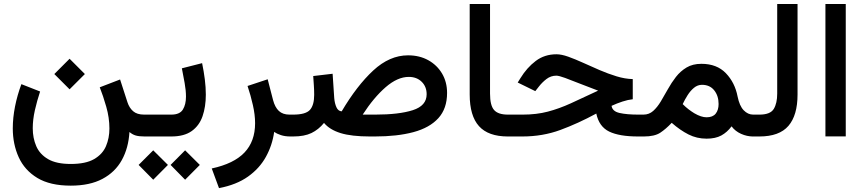

<svg xmlns="http://www.w3.org/2000/svg" viewBox="-20 -698 4417 982"><path d="M335.9 -397.5 414.1 -319.3 335.9 -241.2 257.8 -319.3ZM341.8 140.6Q418.5 140.6 461.4 115.7Q504.4 90.8 522 49.6Q539.6 8.3 539.6 -40.5Q539.6 -96.2 523.4 -152.3Q507.3 -208.5 490.2 -251.5L594.2 -291.5L631.8 -175.3Q641.1 -146.5 660.9 -129.2Q680.7 -111.8 717.3 -111.8H736.3V0H719.2Q690.9 0 673.8 -5.1Q656.7 -10.3 642.1 -22.9Q637.2 59.1 603 120.8Q568.8 182.6 503.9 217Q439 251.5 341.8 251.5Q236.3 251.5 171.1 212.2Q106 172.9 75.7 106.2Q45.4 39.6 45.4 -41.5Q45.4 -95.7 56.9 -153.6Q68.4 -211.4 89.4 -267.6L185.1 -230Q169.4 -182.6 158.4 -134.3Q147.5 -85.9 147.5 -42Q147.5 7.8 165.3 49.3Q183.1 90.8 225.6 115.7Q268.1 140.6 341.8 140.6Z M716.8 -111.8H856Q899.4 -111.8 915.3 -137.7Q931.2 -163.6 931.2 -203.6Q931.2 -235.8 924.3 -273.7Q917.5 -311.5 910.2 -348.6L1013.7 -375Q1022.5 -332.5 1027.6 -292Q1032.7 -251.5 1032.7 -213.9Q1032.7 -152.3 1016.1 -104Q999.5 -55.7 960.7 -27.8Q921.9 0 856 0H716.8ZM926.8 70.8 1002 145.5 926.8 221.2 852.5 145.5ZM763.7 70.8 838.9 145.5 763.7 221.2 689 145.5Z M1465.8 0Q1437.5 0 1416.3 -7.1Q1395 -14.2 1382.3 -23.4Q1372.6 45.4 1339.8 104.5Q1307.1 163.6 1248.3 205.3Q1189.5 247.1 1100.1 264.2L1063 163.6Q1176.3 139.2 1230.5 82Q1284.7 24.9 1284.7 -67.9Q1284.7 -110.8 1273.4 -160.6Q1262.2 -210.4 1246.1 -258.3L1349.1 -292.5L1376.5 -186.5Q1386.2 -149.4 1406.2 -130.6Q1426.3 -111.8 1460.4 -111.8H1479V0Z M1727.5 -128.4Q1805.2 -259.8 1888.9 -337.4Q1972.7 -415 2066.9 -415Q2125.5 -415 2170.4 -390.1Q2215.3 -365.2 2241 -321.8Q2266.6 -278.3 2266.6 -222.7Q2266.6 -142.6 2221.9 -93.5Q2177.2 -44.4 2094.5 -22.2Q2011.7 0 1897.5 0H1871.6Q1777.8 0 1721.9 -17.3Q1666 -34.7 1637.2 -69.3Q1609.4 -35.2 1573 -17.6Q1536.6 0 1479.5 0H1459.5L1460 -111.8H1479.5Q1543.5 -111.8 1565.2 -136Q1586.9 -160.2 1586.9 -212.9Q1586.9 -238.8 1585.2 -261.7Q1583.5 -284.7 1582 -309.1L1681.2 -320.8L1689.5 -195.8Q1691.9 -168.9 1700.7 -149.4Q1709.5 -129.9 1727.5 -128.4ZM2070.8 -304.7Q2013.2 -304.7 1952.4 -252Q1891.6 -199.2 1835 -111.8H1898.9Q2020.5 -111.8 2091.3 -134.5Q2162.1 -157.2 2162.1 -215.8Q2162.1 -254.9 2136.7 -279.8Q2111.3 -304.7 2070.8 -304.7Z M2382.3 -677.7H2486.3V-219.7Q2486.3 -158.7 2507.1 -135.3Q2527.8 -111.8 2577.6 -111.8H2589.8V0H2577.6Q2477.5 0 2429.9 -52.7Q2382.3 -105.5 2382.3 -214.8Z M3216.3 -293.5V-190.4Q3192.4 -188 3163.8 -178.7Q3135.3 -169.4 3107.9 -156.7Q3111.8 -128.4 3149.2 -120.1Q3186.5 -111.8 3244.6 -111.8H3271.5V0H3242.7Q3147.5 0 3095.7 -25.1Q3043.9 -50.3 3029.8 -117.2Q2936 -66.4 2845.7 -33.2Q2755.4 0 2651.9 0H2570.3V-111.8H2653.3Q2724.1 -111.8 2781.7 -127Q2839.4 -142.1 2899.9 -169.7Q2960.4 -197.3 3039.1 -234.4Q2991.2 -252 2947 -269.8Q2902.8 -287.6 2870.6 -299.3Q2838.4 -311 2825.7 -311Q2797.4 -311 2775.1 -293.9Q2752.9 -276.9 2736.3 -255.4L2717.8 -231.9L2627.9 -275.9L2641.6 -297.9Q2674.8 -352.1 2720 -386.2Q2765.1 -420.4 2826.2 -420.4Q2851.6 -420.4 2886.5 -408Q2921.4 -395.5 2962.2 -377Q3002.9 -358.4 3046.6 -339.6Q3090.3 -320.8 3133.5 -307.6Q3176.8 -294.4 3216.3 -293.5Z M3273.4 0H3252V-111.8H3271Q3299.8 -111.8 3320.8 -130.6Q3341.8 -149.4 3359.6 -179Q3377.4 -208.5 3395.8 -241.7Q3414.1 -274.9 3437 -304.4Q3460 -334 3491.5 -352.8Q3522.9 -371.6 3567.4 -371.6Q3646.5 -371.6 3692.6 -323.5Q3738.8 -275.4 3752.4 -204.6Q3762.2 -156.2 3783.7 -134Q3805.2 -111.8 3832 -111.8H3844.7V0H3831.5Q3800.3 0 3770.3 -13.4Q3740.2 -26.9 3721.7 -51.8Q3699.2 -21.5 3669.2 -5.1Q3639.2 11.2 3593.8 11.2Q3543.9 11.2 3501.5 -10.3Q3459 -31.7 3415.5 -69.8Q3385.7 -38.1 3356.7 -19Q3327.6 0 3273.4 0ZM3570.3 -264.2Q3547.9 -264.2 3529.5 -249Q3511.2 -233.9 3496.8 -211.2Q3482.4 -188.5 3471.7 -165.5Q3487.3 -149.9 3502.4 -138.4Q3517.6 -127 3531.2 -118.7Q3566.4 -98.1 3593.8 -98.1Q3625.5 -98.1 3640.4 -116.7Q3655.3 -135.3 3655.3 -166Q3655.3 -208 3632.8 -236.1Q3610.4 -264.2 3570.3 -264.2Z M3825.2 -111.8H3864.3Q3919.9 -111.8 3937.5 -140.9Q3955.1 -169.9 3955.1 -219.2V-677.7H4059.1V-214.4Q4059.1 -108.4 4012.5 -54.2Q3965.8 0 3863.8 0H3825.2Z M4305.7 -677.7V-0.5H4201.7V-677.7Z"/></svg>

Font: Vazirmatn UI FD Medium
Style: Regular
Weight: 500
Designer: Saber Rastikerdar
Foundry: Saber Rastikerdar
Version: Version 33.003